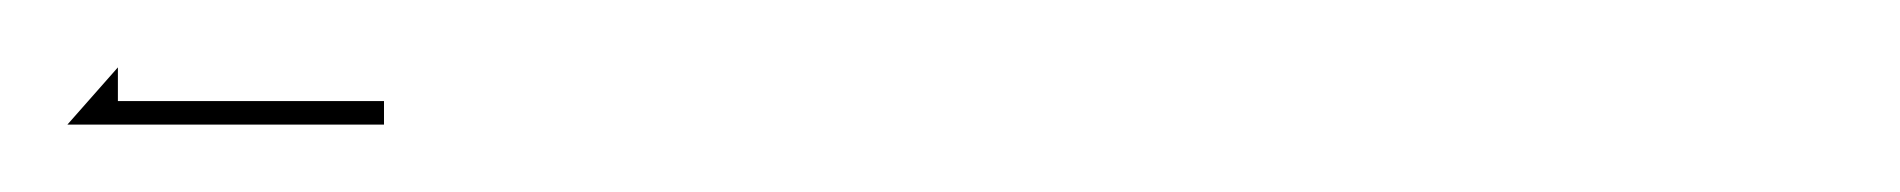

<svg xmlns="http://www.w3.org/2000/svg" viewBox="-20 -37 564 57"><path d="M0 0H94V-7H15V-17Z"/></svg>

Font: MewTooHand
Style: UltimateCondIta
Weight: 400
Designer: Mew Too, Robert Jablonski
Version: Version 0.77